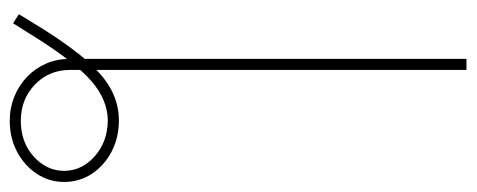

<svg xmlns="http://www.w3.org/2000/svg" viewBox="-309 -459 968 390"><g transform="rotate(90 175.0 -264.0)"><path d="M99.6 -29.3H122.1V78.1Q122.1 120.6 151.9 149.2Q181.6 177.7 225.6 177.7Q268.6 177.7 297.6 151.9Q326.7 126 327.1 89.8Q326.7 53.2 297.1 27.3Q267.6 1.5 224.6 1Q183.1 1.5 145.5 33.7Q107.9 65.9 58.6 143.6L27.3 193.4L8.8 181.6L40 130.9Q75.2 75.2 105 41.7Q134.8 8.3 163.6 -6.6Q192.4 -21.5 224.6 -21.5Q259.8 -21.5 288.1 -6.6Q316.4 8.3 333 33.4Q349.6 58.6 349.6 89.8Q349.6 120.1 333 145.3Q316.4 170.4 288.3 185.3Q260.3 200.2 225.6 200.2Q199.2 200.2 176.3 190.9Q153.3 181.6 136 165Q118.7 148.4 109.1 126.2Q99.6 104 99.6 78.1ZM122.1 -727.5V0H99.6V-727.5Z"/></g></svg>

Font: Inter Tight Thin
Style: Regular
Weight: 250
Designer: Rasmus Andersson
Foundry: rsms
Version: Version 3.004